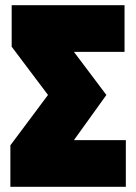

<svg xmlns="http://www.w3.org/2000/svg" viewBox="-20 -720 525 740"><path d="M20 0V-160L165 -354L25 -540V-700H460V-520H265L390 -354L265 -180H465V0Z"/></svg>

Font: Tektur Condensed Black
Style: Regular
Weight: 900
Width: 3
Designer: Adam Jagosz
Foundry: Adam Jagosz
Version: Version 1.005;gftools[0.9.30]